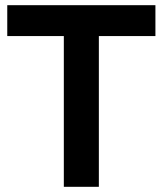

<svg xmlns="http://www.w3.org/2000/svg" viewBox="-20 -720 628 740"><path d="M8 -700V-581H226V0H361V-581H579V-700Z"/></svg>

Font: Argentum Sans Medium
Style: Regular
Weight: 500
Designer: Julieta Ulanovsky
Foundry: Julieta Ulanovsky
Version: Version 5.001;January 29, 2019;FontCreator 11.5.0.2425 64-bi